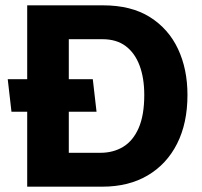

<svg xmlns="http://www.w3.org/2000/svg" viewBox="-20 -700 756 720"><path d="M342 -281 328 -403H9L23 -281ZM364 0Q462 0 533.5 -42Q605 -84 644 -161Q683 -238 683 -344Q683 -441 647.5 -516.5Q612 -592 542 -636Q472 -680 366 -680H82V0ZM364 -553Q417 -553 451.5 -527Q486 -501 503.5 -454Q521 -407 521 -344Q521 -268 500 -220Q479 -172 442 -149.5Q405 -127 356 -127H238V-553Z"/></svg>

Font: Catamaran Thin ExtraBold
Style: Regular
Weight: 800
Version: Version 2.000